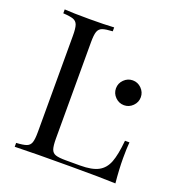

<svg xmlns="http://www.w3.org/2000/svg" viewBox="-109 -660 692 750"><g transform="rotate(20 237.0 -285.5)"><path d="M239.5 -554.8Q210.5 -553.2 197.2 -548.4Q183.9 -543.5 179 -529.8Q174.2 -516.1 174.2 -485.5V-85.5Q174.2 -54.8 179 -41.1Q183.9 -27.4 197.2 -23Q210.5 -18.5 239.5 -18.5H298.4Q348.4 -18.5 374.6 -32.7Q400.8 -46.8 412.9 -78.2Q425 -109.7 430.6 -169.4H449.2Q446.8 -144.4 446.8 -103.2Q446.8 -57.3 452.4 0Q397.6 -2.4 267.7 -2.4Q112.9 -2.4 33.9 0V-16.1Q62.9 -17.7 76.2 -22.6Q89.5 -27.4 94.4 -41.1Q99.2 -54.8 99.2 -85.5V-485.5Q99.2 -516.1 94.4 -529.8Q89.5 -543.5 76.2 -548.4Q62.9 -553.2 33.9 -554.8V-571Q67.7 -568.5 137.1 -568.5Q201.6 -568.5 239.5 -571ZM430.6 -350Q430.6 -329 415.3 -313.7Q400 -298.4 379 -298.4Q358.1 -298.4 342.7 -313.7Q327.4 -329 327.4 -350Q327.4 -371 342.7 -386.3Q358.1 -401.6 379 -401.6Q400 -401.6 415.3 -386.3Q430.6 -371 430.6 -350Z"/></g></svg>

Font: Playfair Display
Style: Regular
Weight: 400
Designer: Claus Eggers Sørensen
Foundry: Claus Eggers Sørensen
Version: Version 1.005; ttfautohint (v1.2) -l 10 -r 42 -G 200 -x 21 -